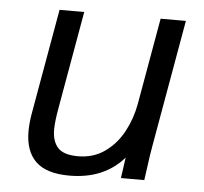

<svg xmlns="http://www.w3.org/2000/svg" viewBox="-45 -597 690 651"><g transform="rotate(5 300.0 -271.5)"><path d="M63 -130.5Q63 -159.5 69 -193L132 -550H216L158 -221Q149 -171.5 149 -144.5Q149 -104 168.8 -82.5Q188.5 -61 237.5 -61Q290 -61 329 -89Q368 -117 391.5 -161Q415 -205 424 -255L476 -550H562L485.5 -116Q481 -92 474 -39.5L468.5 0H389L399 -70.5Q331.5 7 214 7Q135.5 7 99.2 -28.2Q63 -63.5 63 -130.5Z"/></g></svg>

Font: JuliaMono Italic
Style: Regular
Weight: 400
Italic angle: -9°
Monospace: yes
Designer: cormullion
Foundry: corm
Version: Version 0.049; ttfautohint (v1.8.4)